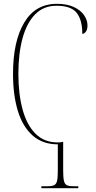

<svg xmlns="http://www.w3.org/2000/svg" viewBox="-20 -744 501 1003"><path d="M196 239V229H227Q251 229 262.5 223.5Q274 218 278 201Q282 184 282 149V10Q202 10 150 -36.5Q98 -83 73 -165.5Q48 -248 48 -358Q48 -528 106.5 -626Q165 -724 277 -724Q330 -724 365.5 -707.5Q401 -691 419 -665Q437 -639 437 -611Q437 -589 428 -578Q419 -567 410 -567Q410 -640 380.5 -677Q351 -714 275 -714Q208 -714 164 -669.5Q120 -625 98 -545Q76 -465 76 -358Q76 -253 98 -172Q120 -91 165.5 -45.5Q211 0 281 0Q287 0 294 -0.5Q301 -1 307 -3H310V148Q310 183 314 200.5Q318 218 329.5 223.5Q341 229 365 229H389V239Z"/></svg>

Font: Noto Serif Display Condensed Thin
Style: Regular
Weight: 100
Width: 3
Designer: Monotype Design Team
Foundry: Monotype Imaging Inc.
Version: Version 2.009